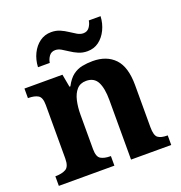

<svg xmlns="http://www.w3.org/2000/svg" viewBox="-136 -881 939 997"><g transform="rotate(-20 333.5 -382.0)"><path d="M20 0V-53H22Q56 -53 78 -65Q100 -77 100 -122V-418Q100 -460 80.5 -471.5Q61 -483 28 -483H25V-536H235L248 -465H253Q273 -503 296.5 -520.5Q320 -538 347.5 -543.5Q375 -549 406 -549Q483 -549 527 -503Q571 -457 571 -356V-124Q571 -78 587.5 -65.5Q604 -53 638 -53H641V0H419V-329Q419 -394 401 -429Q383 -464 339 -464Q306 -464 287 -442.5Q268 -421 260 -385.5Q252 -350 252 -309V-118Q252 -76 271.5 -64.5Q291 -53 324 -53H327V0ZM400 -606Q373 -606 351 -615.5Q329 -625 310.5 -637.5Q292 -650 275.5 -659.5Q259 -669 243 -669Q221 -669 209 -652.5Q197 -636 194 -616H129Q131 -657 147.5 -690.5Q164 -724 191.5 -744Q219 -764 255 -764Q282 -764 303.5 -754.5Q325 -745 343.5 -732.5Q362 -720 378.5 -710.5Q395 -701 411 -701Q433 -701 445 -717.5Q457 -734 460 -754H525Q523 -714 506.5 -680Q490 -646 463 -626Q436 -606 400 -606Z"/></g></svg>

Font: Noto Serif Khojki
Style: Bold
Weight: 700
Version: Version 2.003